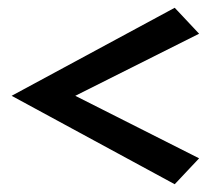

<svg xmlns="http://www.w3.org/2000/svg" viewBox="-20 -476 540 492"><path d="M9.8 -230.5 427.7 -456.1 490.2 -389.6 172.9 -230.5 490.2 -70.3 427.7 -3.9Z"/></svg>

Font: Geo
Style: Regular
Weight: 500
Version: Version 001.2